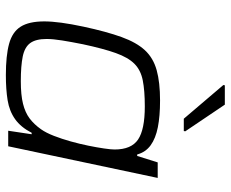

<svg xmlns="http://www.w3.org/2000/svg" viewBox="-86 -693 787 655"><g transform="rotate(90 307.5 -365.5)"><path d="M236 8Q170 8 129.5 -3Q89 -14 71 -42.5Q53 -71 53 -123Q53 -148 57.5 -181.5Q62 -215 71 -257Q88 -336 106.5 -387Q125 -438 151.5 -466.5Q178 -495 219.5 -506.5Q261 -518 323 -518Q376 -518 414 -510.5Q452 -503 475.5 -486Q499 -469 507 -440H512L534 -510H587L479 0H426L438 -80H433Q414 -43 386.5 -23.5Q359 -4 322 2Q285 8 236 8ZM257 -43Q304 -43 334 -50.5Q364 -58 384 -73Q404 -88 421 -112Q433 -129 443.5 -156Q454 -183 462.5 -213.5Q471 -244 477 -273.5Q483 -303 486.5 -327Q490 -351 490 -363Q490 -420 456 -443Q422 -466 343 -466Q289 -466 254 -459Q219 -452 197.5 -430.5Q176 -409 161 -367Q146 -325 131 -255Q123 -215 118 -184Q113 -153 113 -131Q113 -94 127 -75Q141 -56 173 -49.5Q205 -43 257 -43ZM385 -599 270 -734 271 -739H337L428 -604L427 -599Z"/></g></svg>

Font: Saira SemiExpanded Light
Style: Italic
Weight: 300
Width: 6
Italic angle: -12°
Designer: Hector Gatti with collaboration of the Omnibus-Type team
Foundry: Omnibus-Type
Version: Version 1.101